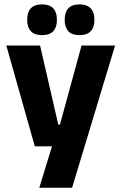

<svg xmlns="http://www.w3.org/2000/svg" viewBox="-20 -704 566 896"><path d="M252 -122.5H332L250 -87L360.5 -491.5H517L316.5 172H163.5L240 -78L312 -21H142.5L9.5 -491.5H167ZM176 -540Q141 -540 124 -558.2Q107 -576.5 107 -609.5V-613.5Q107 -647 124 -665.2Q141 -683.5 176 -683.5Q211.5 -683.5 228.5 -665.2Q245.5 -647 245.5 -613.5V-609.5Q245.5 -576.5 228.5 -558.2Q211.5 -540 176 -540ZM351 -540Q316 -540 299 -558.2Q282 -576.5 282 -609.5V-613.5Q282 -647 299 -665.2Q316 -683.5 351 -683.5Q385.5 -683.5 403 -665.2Q420.5 -647 420.5 -613.5V-609.5Q420.5 -576.5 403 -558.2Q385.5 -540 351 -540Z"/></svg>

Font: Anek Devanagari
Style: Bold
Weight: 700
Designer: Kailash Malviya (Devanagari) & Yesha Goshar (Latin)
Foundry: Ek Type
Version: Version 1.003